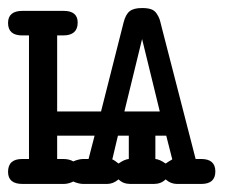

<svg xmlns="http://www.w3.org/2000/svg" viewBox="-26 -457 571 477"><path d="M-6 -30Q-6 -62 29 -62H46V-369H29Q-6 -369 -6 -400Q-6 -430 30 -430H132Q167 -430 167 -401Q167 -369 131 -369H116V-180H225Q227 -187 281 -401Q286 -421 296 -429Q306 -437 326 -437H328Q341 -437 349.5 -434Q358 -431 363 -423.5Q368 -416 370 -410.5Q372 -405 375 -392L450 -101Q452 -94 455 -81.5Q458 -69 460 -62H474Q509 -62 509 -31Q509 0 474 0H414Q398 0 386 -11H385Q374 0 356 0H298Q280 0 269 -11H268Q255 0 240 0H181Q170 0 156 -6Q144 0 132 0H30Q-6 0 -6 -30ZM116 -62H131Q146 -62 156 -56Q170 -62 181 -62H194L209 -120H116ZM253 -61Q260 -58 268 -51H269Q283 -61 294 -62V-120H267ZM283 -180H371L327 -360ZM360 -62Q371 -61 385 -51H386Q393 -56 402 -61L387 -120H360Z"/></svg>

Font: CMU Typewriter Text
Style: Regular
Weight: 500
Monospace: yes
Version: Version 0.7.0